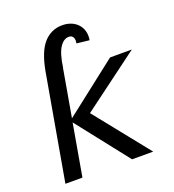

<svg xmlns="http://www.w3.org/2000/svg" viewBox="-136 -857 873 965"><g transform="rotate(-20 300.0 -374.0)"><path d="M188 -274 139.5 3.5H48.5L147.5 -560Q166 -662.5 206.2 -706.8Q246.5 -751 305 -751Q336 -751 360 -739Q384 -727 397.8 -705Q411.5 -683 411.5 -654.5Q411.5 -643 409.5 -633L342 -640.5Q343.5 -647.5 343.5 -654Q343.5 -668 336.8 -676.5Q330 -685 316.5 -685Q289 -685 268 -653Q247 -621 237 -549H236.5L192 -294.5L476.5 -516.5H593L286 -288L518.5 2.5H405.5Z"/></g></svg>

Font: JuliaMono MediumItalic
Style: Regular
Weight: 500
Italic angle: -9°
Monospace: yes
Designer: cormullion
Foundry: corm
Version: Version 0.049; ttfautohint (v1.8.4)